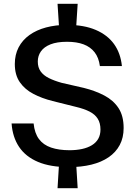

<svg xmlns="http://www.w3.org/2000/svg" viewBox="-20 -870 715 1011"><path d="M283 121 292 -26H380L389 121ZM292 -710 283 -850H389L380 -710ZM343 10Q245 10 180 -17.5Q115 -45 80.5 -96.5Q46 -148 41 -220H157Q162 -169 185 -138Q208 -107 249 -93Q290 -79 346 -79Q382 -79 412 -85.5Q442 -92 464 -105.5Q486 -119 497.5 -139.5Q509 -160 509 -188Q509 -222 494.5 -245Q480 -268 451.5 -282.5Q423 -297 381 -307L257 -338Q201 -352 156 -375.5Q111 -399 84.5 -437Q58 -475 58 -533Q58 -582 78 -620.5Q98 -659 135 -685.5Q172 -712 222.5 -725.5Q273 -739 334 -739Q422 -739 484 -712.5Q546 -686 580.5 -638Q615 -590 622 -522H506Q500 -567 478 -595Q456 -623 420 -636.5Q384 -650 333 -650Q280 -650 246 -636.5Q212 -623 195.5 -599.5Q179 -576 179 -546Q179 -515 194 -494Q209 -473 237 -459Q265 -445 304 -434L422 -407Q482 -392 529.5 -367Q577 -342 604 -301Q631 -260 631 -196Q631 -145 610.5 -106.5Q590 -68 552 -42Q514 -16 461 -3Q408 10 343 10Z"/></svg>

Font: Hubot Sans Medium
Style: Regular
Weight: 500
Designer: Deni Anggara
Foundry: GitHub, Inc., Subsidiary of Microsoft Corporation
Version: Version 2.000